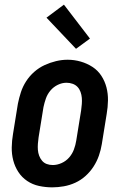

<svg xmlns="http://www.w3.org/2000/svg" viewBox="-20 -798 540 826"><path d="M205 8Q176 8 148 2Q120 -4 97 -19.5Q74 -35 59 -58Q44 -81 37 -108Q30 -135 30.5 -164Q31 -193 36 -222L57 -352Q62 -377 70 -401.5Q78 -426 92.5 -448.5Q107 -471 127.5 -489Q148 -507 172 -518Q196 -529 221 -535Q246 -541 271 -541Q300 -541 327.5 -533Q355 -525 378 -510Q401 -495 416 -472Q431 -449 438 -422Q445 -395 444.5 -366Q444 -337 439 -308L418 -178Q414 -153 405.5 -128.5Q397 -104 382.5 -81.5Q368 -59 348 -41Q328 -23 304 -12Q280 -1 254.5 3.5Q229 8 205 8ZM207 -88Q226 -88 245 -96.5Q264 -105 277.5 -120.5Q291 -136 298 -155Q305 -174 308 -193L329 -323Q331 -337 332 -350.5Q333 -364 332 -377Q331 -390 326.5 -402.5Q322 -415 313.5 -424Q305 -433 292.5 -437.5Q280 -442 266 -442Q247 -442 228.5 -433Q210 -424 197 -408.5Q184 -393 177.5 -374.5Q171 -356 167 -337L146 -207Q144 -193 143 -179.5Q142 -166 143 -153Q144 -140 148.5 -128Q153 -116 161 -106.5Q169 -97 181 -92.5Q193 -88 207 -88ZM307 -588 180 -722 255 -778 367 -632Z"/></svg>

Font: Iosevka Slab
Style: Bold Italic
Weight: 700
Italic angle: -9°
Monospace: yes
Designer: Belleve Invis
Foundry: Belleve Invis
Version: Version 11.1.0; ttfautohint (v1.8.3)